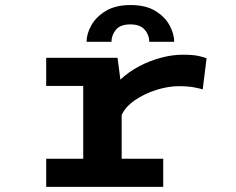

<svg xmlns="http://www.w3.org/2000/svg" viewBox="-20 -724 915 744"><path d="M159 0V-109H302.5V-391H159V-500H435.5L446.5 -415.5Q477.5 -445 518.5 -466.8Q559.5 -488.5 603.5 -500.2Q647.5 -512 688 -512Q728 -512 750.2 -507Q772.5 -502 780.5 -498L765.5 -377.5Q757.5 -380.5 733.8 -385.2Q710 -390 672.5 -390Q631.5 -390 585.5 -375.5Q539.5 -361 502.5 -335.5Q465.5 -310 451.5 -278V-109H612.5V0ZM486 -704.5Q544.5 -704.5 581.8 -681.8Q619 -659 637 -626Q655 -593 655 -562H558.5Q558.5 -588 540.8 -608.8Q523 -629.5 485 -629.5Q446.5 -629.5 429.2 -608.8Q412 -588 412 -562H315.5Q315.5 -593 334 -626Q352.5 -659 390.2 -681.8Q428 -704.5 486 -704.5Z"/></svg>

Font: Trispace SemiExpanded SemiBold
Style: Regular
Weight: 600
Width: 6
Designer: Tyler Finck
Foundry: Etcetera Type Company
Version: Version 1.210; ttfautohint (v1.8.3)